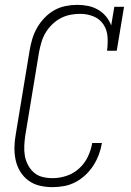

<svg xmlns="http://www.w3.org/2000/svg" viewBox="-20 -763 540 791"><path d="M197 8Q169 8 143.5 2Q118 -4 97.5 -19Q77 -34 63.5 -56Q50 -78 44.5 -103.5Q39 -129 39.5 -156Q40 -183 45 -210L102 -555Q106 -579 113 -602.5Q120 -626 132.5 -648Q145 -670 163 -689Q181 -708 203 -720.5Q225 -733 249.5 -738Q274 -743 298 -743Q321 -743 343 -738.5Q365 -734 384 -723Q403 -712 417 -695Q431 -678 438 -658L451 -735H491L461 -554H421Q425 -583 423 -611.5Q421 -640 406 -662.5Q391 -685 365 -695.5Q339 -706 311 -706Q290 -706 269.5 -702Q249 -698 230 -688Q211 -678 195 -662.5Q179 -647 168 -628.5Q157 -610 151 -590Q145 -570 141 -549L84 -204Q81 -183 80 -161.5Q79 -140 82.5 -120.5Q86 -101 95.5 -83Q105 -65 120 -52Q135 -39 155 -34Q175 -29 197 -29Q225 -29 254 -38.5Q283 -48 306 -69Q329 -90 342 -117.5Q355 -145 360 -174H400Q396 -150 387.5 -127Q379 -104 365.5 -82.5Q352 -61 333 -43Q314 -25 291.5 -13Q269 -1 244.5 3.5Q220 8 197 8Z"/></svg>

Font: Iosevka Slab XLtObl
Style: Regular
Weight: 200
Italic angle: -9°
Monospace: yes
Designer: Belleve Invis
Foundry: Belleve Invis
Version: Version 11.1.1; ttfautohint (v1.8.3)